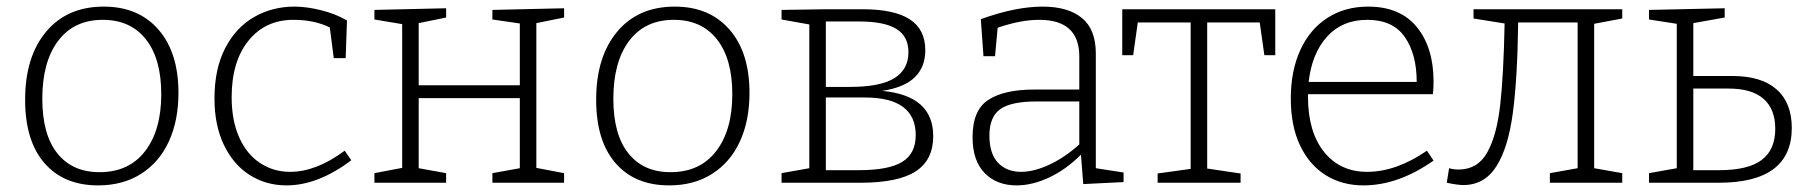

<svg xmlns="http://www.w3.org/2000/svg" viewBox="-20 -553 5468 581"><path d="M520 -272Q520 -188 491 -125Q462 -62 407 -27Q352 8 277 8Q173 8 114.5 -59.5Q56 -127 56 -251Q56 -381 119.5 -457Q183 -533 294 -533Q399 -533 459.5 -463.5Q520 -394 520 -272ZM108 -254Q108 -146 153.5 -89Q199 -32 281 -32Q370 -32 419 -95.5Q468 -159 468 -268Q468 -375 421.5 -434Q375 -493 291 -493Q204 -493 156 -429.5Q108 -366 108 -254Z M1043 -68Q942 8 847 8Q785 8 735.5 -23.5Q686 -55 657.5 -114.5Q629 -174 629 -255Q629 -345 661.5 -407.5Q694 -470 749 -501.5Q804 -533 871 -533Q908 -533 952 -522Q996 -511 1030 -491L1026 -377H990L978 -470Q931 -493 868 -493Q783 -493 732 -430Q681 -367 681 -259Q681 -189 703.5 -138Q726 -87 766.5 -60Q807 -33 858 -33Q937 -33 1023 -97Z M1687 -528V-500L1603 -483V-45L1687 -29V0H1470V-29L1553 -44V-256H1247V-44L1330 -29V0H1113V-29L1197 -45V-480L1113 -494V-523L1330 -528V-500L1247 -483V-295H1553V-482L1470 -494V-523Z M2248 -272Q2248 -188 2219 -125Q2190 -62 2135 -27Q2080 8 2005 8Q1901 8 1842.5 -59.5Q1784 -127 1784 -251Q1784 -381 1847.5 -457Q1911 -533 2022 -533Q2127 -533 2187.5 -463.5Q2248 -394 2248 -272ZM1836 -254Q1836 -146 1881.5 -89Q1927 -32 2009 -32Q2098 -32 2147 -95.5Q2196 -159 2196 -268Q2196 -375 2149.5 -434Q2103 -493 2019 -493Q1932 -493 1884 -429.5Q1836 -366 1836 -254Z M2804 -141Q2804 -69 2751 -34.5Q2698 0 2583 0H2345V-29L2429 -44V-479L2345 -494V-523L2479 -525H2591Q2686 -525 2733 -494.5Q2780 -464 2780 -401Q2780 -350 2748 -319Q2716 -288 2649 -278Q2804 -264 2804 -141ZM2479 -488V-290H2551Q2644 -290 2686.5 -316.5Q2729 -343 2729 -395Q2729 -443 2692.5 -465.5Q2656 -488 2580 -488ZM2578 -38Q2669 -38 2710 -63Q2751 -88 2751 -144Q2751 -258 2597 -258H2479V-38Z M3296 -44 3380 -31V-2L3258 4L3251 -85Q3206 -40 3155 -16Q3104 8 3056 8Q2996 8 2959.5 -29.5Q2923 -67 2923 -138Q2923 -220 2971 -251Q3019 -282 3109 -282H3246V-382Q3246 -493 3125 -493Q3068 -493 2999 -469L2991 -383H2956L2948 -495Q3053 -533 3135 -533Q3212 -533 3254 -498.5Q3296 -464 3296 -391ZM3070 -33Q3109 -33 3156 -55Q3203 -77 3246 -116V-246H3117Q3039 -246 3006.5 -222.5Q2974 -199 2974 -143Q2974 -88 3000 -60.5Q3026 -33 3070 -33Z M3376 -386V-525H3839V-386H3806L3792 -485H3633V-43L3734 -28V0H3483V-28L3583 -42V-485H3423L3409 -386Z M4298 -97 4318 -67Q4211 8 4106 8Q4041 8 3991.5 -23Q3942 -54 3914 -113Q3886 -172 3886 -255Q3886 -339 3915 -402Q3944 -465 3997 -499Q4050 -533 4120 -533Q4217 -533 4267.5 -471Q4318 -409 4318 -306Q4318 -285 4316 -268H3938V-261Q3938 -154 3986.5 -93.5Q4035 -33 4117 -33Q4205 -33 4298 -97ZM3940 -305H4267Q4267 -389 4231 -441Q4195 -493 4117 -493Q4042 -493 3996 -442.5Q3950 -392 3940 -305Z M4889 -497 4804 -481V-44L4889 -29V0H4670V-29L4754 -44V-485H4574Q4572 -318 4558 -212Q4544 -106 4508 -49.5Q4472 7 4408 7Q4391 7 4358 0L4365 -44Q4378 -40 4394 -40Q4451 -40 4480 -91Q4509 -142 4519.5 -234Q4530 -326 4533 -482L4439 -497V-525H4889Z M5223 -323Q5310 -323 5356 -282.5Q5402 -242 5402 -166Q5402 0 5181 0H4970V-29L5054 -44V-481L4970 -494V-523L5199 -528V-500L5104 -483V-323ZM5182 -38Q5270 -38 5311 -69Q5352 -100 5352 -163Q5352 -223 5316.5 -254Q5281 -285 5211 -285H5104V-38Z"/></svg>

Font: Bitter Pro Light
Style: Regular
Weight: 300
Designer: Sol Matas, and Bitter project Authors
Foundry: Sol Matas
Version: Version 1.010